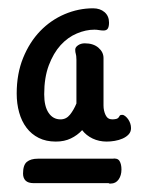

<svg xmlns="http://www.w3.org/2000/svg" viewBox="-20 -722 344 460"><path d="M113.8 -382.8Q90.3 -382.8 72.8 -391.6Q55.2 -400.4 43.5 -416Q31.7 -431.6 25.9 -452.6Q20 -473.6 20 -498Q20 -545.4 35.4 -583.3Q50.8 -621.1 76.2 -647.5Q101.6 -673.8 134.8 -688Q168 -702.1 203.1 -702.1Q219.7 -702.1 230.5 -692.9Q241.2 -683.6 241.2 -668Q241.2 -658.2 238.3 -653.6Q235.4 -648.9 228 -648.9Q222.7 -648.9 217.3 -649.9Q211.9 -650.9 206.1 -650.9Q185.5 -650.9 164.1 -641.8Q142.6 -632.8 125.2 -613.8Q107.9 -594.7 96.9 -565.4Q85.9 -536.1 85.9 -496.1Q85.9 -467.3 96.4 -451.7Q106.9 -436 125 -436Q138.7 -436 147.7 -447.3Q156.7 -458.5 163.1 -474.1V-579.1Q163.1 -585 162.6 -587.9Q162.1 -590.8 161.6 -593Q161.1 -595.2 160.6 -597.2Q160.2 -599.1 160.2 -603Q160.2 -608.9 167 -613.5Q173.8 -618.2 183.1 -618.2Q203.6 -618.2 215.8 -607.7Q228 -597.2 228 -583V-469.2Q228 -457 232.9 -446.5Q237.8 -436 249 -436Q253.4 -436 258.1 -437Q262.7 -438 265.1 -441.9Q266.6 -444.8 267.8 -445.8Q269 -446.8 272.9 -446.8Q276.4 -446.8 280 -443.8Q283.7 -440.9 286.9 -436.5Q290 -432.1 292 -426.5Q293.9 -420.9 293.9 -415Q293.9 -406.2 288.3 -400.1Q282.7 -394 273.9 -390.1Q265.1 -386.2 254.9 -384.5Q244.6 -382.8 235.8 -382.8Q217.3 -382.8 201.9 -390.1Q186.5 -397.5 176.8 -410.2Q165.5 -397.9 149.9 -390.4Q134.3 -382.8 113.8 -382.8ZM249 -341.8Q261.7 -343.8 266.4 -336.2Q271 -328.6 271 -315.9Q271 -301.8 264.2 -292Q257.3 -282.2 245.1 -282.2Q244.1 -282.2 242.9 -282.2Q241.7 -282.2 240.2 -283.2H61Q47.4 -283.2 41.3 -289.3Q35.2 -295.4 35.2 -306.2Q35.2 -326.7 44.4 -334.2Q53.7 -341.8 70.8 -341.8Z"/></svg>

Font: Grand Hotel
Style: Regular
Weight: 400
Designer: Brian J. Bonislawsky & Jim Lyles for Astigmatic (AOETI)
Foundry: Astigmatic (AOETI)
Version: Version 001.000